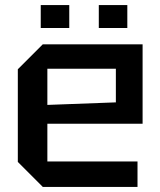

<svg xmlns="http://www.w3.org/2000/svg" viewBox="-20 -734 630 754"><path d="M50 -98V-462L148 -560H540V-248H166V-100H520V0H148ZM166 -322 435 -332V-464H166ZM140 -624V-714H252V-624ZM368 -624V-714H480V-624Z"/></svg>

Font: Tektur Medium
Style: Regular
Weight: 500
Designer: Adam Jagosz
Foundry: Adam Jagosz
Version: Version 1.005;gftools[0.9.30]